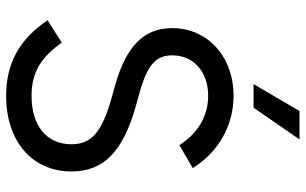

<svg xmlns="http://www.w3.org/2000/svg" viewBox="-204 -770 987 620"><g transform="rotate(90 290.0 -460.5)"><path d="M290 13.7C436.5 13.7 534.2 -70.3 534.2 -197.3C534.2 -301.8 469.7 -364.3 319.3 -406.2L284.2 -416C191.4 -441.4 159.2 -468.8 159.2 -522.5C159.2 -591.8 211.9 -638.7 290 -638.7C354.5 -638.7 410.2 -606.4 449.2 -545.9L523.4 -588.9C471.7 -671.9 385.7 -720.7 290 -720.7C163.1 -720.7 71.3 -636.7 71.3 -522.5C71.3 -430.7 129.9 -373 260.7 -336.9L295.9 -327.1C407.2 -295.9 446.3 -261.7 446.3 -197.3C446.3 -117.2 386.7 -68.4 290 -68.4C216.8 -68.4 167 -96.7 118.2 -166L45.9 -120.1C107.4 -29.3 184.6 13.7 290 13.7ZM328.1 -785.2 430.7 -933.6H338.9L252 -785.2Z"/></g></svg>

Font: Wanted Sans
Style: Regular
Weight: 400
Designer: Original Design by Kil Hyung-jin and Kang Hanbin, Wanted Lab, Inc; Hangeul from Source Han Sans by Jang Soo-young and Ka
Foundry: Wanted Lab, Inc.
Version: Version 1.001;Glyphs 3.2 (3227)